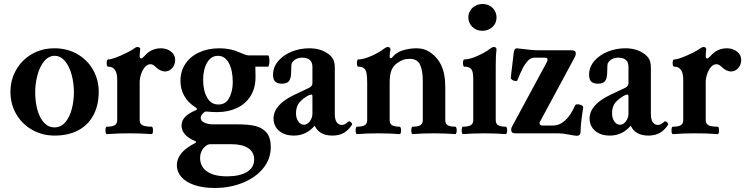

<svg xmlns="http://www.w3.org/2000/svg" viewBox="-20 -666 3722 959"><path d="M32.2 -207Q32.2 -266.6 60.3 -316.4Q88.4 -366.2 138.7 -395.5Q189 -424.8 252 -424.8Q316.4 -424.8 366.9 -395.5Q417.5 -366.2 445.3 -316.4Q473.1 -266.6 473.1 -208Q473.1 -140.6 446.8 -91.1Q420.4 -41.5 370.8 -15.1Q321.3 11.2 252.9 11.2Q191.9 11.2 141.4 -17.1Q90.8 -45.4 61.5 -95.5Q32.2 -145.5 32.2 -207ZM349.1 -205.1Q349.1 -251.5 337.6 -293.5Q326.2 -335.4 304.2 -361.3Q282.2 -387.2 252.9 -387.2Q222.7 -387.2 200.4 -359.9Q178.2 -332.5 167 -290.5Q155.8 -248.5 155.8 -205.1Q155.8 -157.7 166.7 -117.7Q177.7 -77.6 199.5 -53.7Q221.2 -29.8 252 -29.8Q284.7 -29.8 306.4 -55.7Q328.1 -81.5 338.6 -121.6Q349.1 -161.6 349.1 -205.1Z M855 -367.2Q855 -341.8 839.8 -325.4Q824.7 -309.1 804.7 -309.1Q779.8 -309.1 754.9 -334Q743.7 -345.2 731 -345.2Q716.3 -345.2 704.1 -331.3Q691.9 -317.4 684.8 -296.1Q677.7 -274.9 677.7 -254.9V-65.9Q677.7 -47.9 691.7 -40.5Q705.6 -33.2 737.3 -33.2Q744.1 -33.2 744.1 -14.6Q744.1 3.9 737.3 3.9Q699.7 1.5 679 0.7Q658.2 0 626 0Q593.3 0 572.8 0.7Q552.2 1.5 514.2 3.9Q510.7 3.9 508.8 -1Q506.8 -5.9 506.8 -14.6Q506.8 -33.2 514.2 -33.2Q540.5 -33.2 553 -40.5Q565.4 -47.9 565.4 -65.9V-268.1Q565.4 -333 520.5 -333Q512.7 -333 512.7 -351.1Q512.7 -369.1 520.5 -369.1Q544.9 -369.1 613.8 -402.8Q641.1 -416.5 652.8 -425.8Q659.2 -431.2 667 -431.2Q679.2 -431.2 680.7 -420.9Q677.7 -402.8 677.7 -384.8Q677.7 -374 684.6 -374Q690.9 -374 701.7 -386.2Q734.4 -424.8 783.7 -424.8Q813 -424.8 834 -408.4Q855 -392.1 855 -367.2Z M1168.5 -44.9Q1220.7 -44.9 1255.6 -36.6Q1290.5 -28.3 1311.5 -3.4Q1332.5 21.5 1332.5 68.8Q1332.5 128.4 1294.2 175Q1255.9 221.7 1191.7 247.3Q1127.4 272.9 1053.2 272.9Q994.1 272.9 951.2 258.3Q908.2 243.7 885.7 217.8Q863.3 191.9 863.3 159.2Q863.3 95.2 952.6 49.8Q959.5 46.9 959.5 43Q959.5 40.5 951.7 37.1Q919.4 23.9 903.1 4.4Q886.7 -15.1 886.7 -38.6Q886.7 -63 904.1 -81.5Q921.4 -100.1 957.5 -115.2Q963.9 -118.2 963.9 -121.6Q963.9 -125 956.5 -129.9Q919.4 -152.8 900.4 -187Q881.3 -221.2 881.3 -262.2Q881.3 -310.1 905.8 -346.9Q930.2 -383.8 974.6 -404.3Q1019 -424.8 1076.7 -424.8Q1131.8 -424.8 1177.7 -403.8Q1210 -389.2 1222.7 -389.2H1318.8Q1321.8 -389.2 1323.7 -380.9Q1325.7 -372.6 1325.7 -361.3Q1325.7 -350.1 1323.7 -341.6Q1321.8 -333 1318.8 -333H1255.4Q1256.3 -314.5 1256.3 -280.8Q1256.3 -226.6 1231.9 -187Q1207.5 -147.5 1163.8 -126.7Q1120.1 -106 1063.5 -106Q1039.6 -106 1011.7 -108.9Q1003.9 -108.9 1000.5 -106Q991.2 -98.1 986.8 -91.6Q982.4 -85 982.4 -77.6Q982.4 -62 1001 -53.5Q1019.5 -44.9 1044.4 -44.9ZM994.6 -268.1Q994.6 -213.4 1014.4 -178.7Q1034.2 -144 1070.8 -144Q1108.4 -144 1125.5 -178Q1142.6 -211.9 1142.6 -254.9Q1142.6 -315.4 1123 -351.3Q1103.5 -387.2 1068.8 -387.2Q1033.7 -387.2 1014.2 -352.8Q994.6 -318.4 994.6 -268.1ZM1249.5 130.4Q1249.5 94.2 1220.2 74.2Q1190.9 54.2 1134.3 54.2H1030.3Q1020.5 54.2 1010.7 61Q979.5 83.5 979.5 123.5Q979.5 166.5 1014.4 190.7Q1049.3 214.8 1114.3 214.8Q1177.2 214.8 1213.4 192.9Q1249.5 170.9 1249.5 130.4Z M1738.3 -43Q1720.2 -15.1 1696.8 -2Q1673.3 11.2 1640.1 11.2Q1574.7 11.2 1551.8 -38.1Q1509.3 11.2 1447.8 11.2Q1415.5 11.2 1392.6 -0.2Q1369.6 -11.7 1357.9 -31Q1346.2 -50.3 1346.2 -73.2Q1346.2 -143.1 1449.2 -191.9L1523.4 -227.1Q1531.7 -231 1536.1 -237.1Q1540.5 -243.2 1540.5 -250V-331.5Q1540.5 -377.9 1489.7 -377.9Q1472.2 -377.9 1458.7 -371.1Q1445.3 -364.3 1438 -351.1Q1436 -348.1 1435.3 -339.4Q1434.6 -330.6 1434.6 -317.9L1434.1 -301.3Q1433.1 -272.9 1423.1 -260.5Q1413.1 -248 1387.7 -248Q1365.2 -248 1354.5 -258.5Q1343.8 -269 1343.8 -293Q1343.8 -330.6 1369.4 -360.8Q1395 -391.1 1436.8 -408Q1478.5 -424.8 1524.4 -424.8Q1579.6 -424.8 1616.7 -398.9Q1635.7 -385.7 1644 -370.1Q1652.3 -354.5 1652.3 -325.7V-97.2Q1652.3 -69.3 1661.6 -55.7Q1670.9 -42 1687.5 -42Q1695.8 -42 1702.9 -45.9Q1710 -49.8 1720.2 -59.1Q1722.7 -61.5 1728 -58.8Q1733.4 -56.2 1736.8 -51Q1740.2 -45.9 1738.3 -43ZM1540.5 -184.6Q1540.5 -193.8 1535.6 -193.8Q1532.2 -193.8 1525.1 -191.2Q1518.1 -188.5 1509.8 -183.1Q1480.5 -164.1 1469.5 -145.8Q1458.5 -127.4 1458.5 -99.1Q1458.5 -76.2 1469.7 -59.6Q1481 -43 1498 -43Q1509.8 -43 1519.5 -51.3Q1529.3 -59.6 1534.9 -72.3Q1540.5 -85 1540.5 -97.2Z M2261.2 -14.6Q2261.2 -7.3 2259.3 -1.7Q2257.3 3.9 2254.4 3.9Q2207 0 2147.5 0Q2087.9 0 2040.5 3.9Q2037.6 3.9 2035.9 -1.5Q2034.2 -6.8 2034.2 -14.6Q2034.2 -22.5 2035.9 -27.8Q2037.6 -33.2 2040.5 -33.2Q2066.9 -33.2 2079.3 -40.5Q2091.8 -47.9 2091.8 -65.9V-262.2Q2091.8 -312.5 2078.4 -342.3Q2064.9 -372.1 2025.9 -372.1Q2006.3 -372.1 1992.4 -366.7Q1978.5 -361.3 1964.8 -351.6Q1945.3 -338.4 1935.8 -316.2Q1926.3 -293.9 1926.3 -254.9V-65.9Q1926.3 -47.9 1938.2 -40.5Q1950.2 -33.2 1976.6 -33.2Q1979.5 -33.2 1981.4 -27.6Q1983.4 -22 1983.4 -14.6Q1983.4 -7.3 1981.4 -1.7Q1979.5 3.9 1976.6 3.9Q1929.2 0 1869.6 0Q1810.1 0 1762.7 3.9Q1759.8 3.9 1758.1 -1.5Q1756.3 -6.8 1756.3 -14.6Q1756.3 -22.5 1758.1 -27.8Q1759.8 -33.2 1762.7 -33.2Q1789.1 -33.2 1801.5 -40.5Q1814 -47.9 1814 -65.9V-252.4Q1814 -284.7 1810.5 -301.3Q1807.1 -317.9 1797.6 -325.4Q1788.1 -333 1769 -333Q1766.1 -333 1764.4 -338.4Q1762.7 -343.8 1762.7 -351.1Q1762.7 -358.9 1764.4 -364Q1766.1 -369.1 1769 -369.1Q1795.9 -369.1 1835.2 -386.7Q1874.5 -404.3 1897.5 -422.4Q1903.8 -427.2 1908.2 -429.2Q1912.6 -431.2 1918 -431.2Q1923.8 -431.2 1927 -427.7Q1930.2 -424.3 1930.2 -418Q1926.3 -399.9 1926.3 -384.8Q1926.3 -375.5 1931.2 -375.5Q1936.5 -375.5 1939.5 -379.9Q1958 -403.3 1990.7 -414.1Q2023.4 -424.8 2061.5 -424.8Q2101.6 -424.8 2133.5 -401.1Q2165.5 -377.4 2182.1 -343.8Q2193.8 -319.8 2199 -291.7Q2204.1 -263.7 2204.1 -227.1V-65.9Q2204.1 -47.9 2216.1 -40.5Q2228 -33.2 2254.4 -33.2Q2257.3 -33.2 2259.3 -27.6Q2261.2 -22 2261.2 -14.6Z M2319.3 -579.1Q2319.3 -599.1 2329.6 -614.5Q2339.8 -629.9 2356 -637.9Q2372.1 -646 2389.2 -646Q2410.6 -646 2426.8 -636.7Q2442.9 -627.4 2451.4 -612.1Q2460 -596.7 2460 -579.1Q2460 -558.1 2449.7 -543Q2439.5 -527.8 2423.3 -520Q2407.2 -512.2 2389.2 -512.2Q2368.2 -512.2 2352.3 -521.7Q2336.4 -531.2 2327.9 -546.6Q2319.3 -562 2319.3 -579.1ZM2513.2 -14.6Q2513.2 -7.3 2511.2 -1.7Q2509.3 3.9 2506.3 3.9Q2459 0 2399.4 0Q2339.8 0 2292.5 3.9Q2289.6 3.9 2287.8 -1.5Q2286.1 -6.8 2286.1 -14.6Q2286.1 -22.5 2287.8 -27.8Q2289.6 -33.2 2292.5 -33.2Q2318.8 -33.2 2331.3 -40.5Q2343.8 -47.9 2343.8 -65.9V-272Q2343.8 -293.9 2340.3 -306.9Q2336.9 -319.8 2327.1 -326.4Q2317.4 -333 2298.8 -333Q2295.9 -333 2294.2 -338.4Q2292.5 -343.8 2292.5 -351.1Q2292.5 -358.9 2294.2 -364Q2295.9 -369.1 2298.8 -369.1Q2325.7 -369.1 2365 -386.7Q2404.3 -404.3 2427.2 -422.4Q2433.6 -427.2 2438 -429.2Q2442.4 -431.2 2447.8 -431.2Q2453.6 -431.2 2456.8 -427.7Q2460 -424.3 2460 -418Q2457.5 -397.9 2456.8 -379.2Q2456.1 -360.4 2456.1 -333V-65.9Q2456.1 -47.9 2468 -40.5Q2480 -33.2 2506.3 -33.2Q2509.3 -33.2 2511.2 -27.6Q2513.2 -22 2513.2 -14.6Z M2814 4.9Q2789.6 0 2769 0H2553.2Q2533.2 0 2533.2 -18.1Q2533.2 -26.4 2537.1 -33.2L2710.9 -355Q2714.8 -362.3 2714.8 -368.2Q2714.8 -377.9 2701.2 -377.9H2647Q2628.4 -377.9 2610.8 -356Q2599.6 -342.3 2590.3 -324Q2581.1 -305.7 2564 -265.1Q2562.5 -261.2 2556.2 -261.2Q2547.4 -261.2 2538.1 -267.1Q2530.8 -272 2531.2 -277.8L2545.9 -402.8Q2547.9 -423.8 2561 -424.8Q2640.1 -415 2664.1 -415H2834Q2856 -415 2856 -398.9Q2856 -390.6 2852.1 -382.8L2677.2 -58.1Q2674.8 -53.2 2674.8 -50.8Q2674.8 -39.1 2689 -39.1H2742.2Q2774.4 -39.1 2802.5 -64.2Q2830.6 -89.4 2852.1 -139.2Q2854.5 -145 2865.2 -145Q2871.1 -145 2877.9 -143.1Q2894.5 -137.7 2893.1 -128.9Q2879.9 -48.3 2879.9 -7.8Q2879.9 12.2 2860.8 12.2Q2852.1 12.2 2814 4.9Z M3316.9 -43Q3298.8 -15.1 3275.4 -2Q3252 11.2 3218.8 11.2Q3153.3 11.2 3130.4 -38.1Q3087.9 11.2 3026.4 11.2Q2994.1 11.2 2971.2 -0.2Q2948.2 -11.7 2936.5 -31Q2924.8 -50.3 2924.8 -73.2Q2924.8 -143.1 3027.8 -191.9L3102.1 -227.1Q3110.4 -231 3114.7 -237.1Q3119.1 -243.2 3119.1 -250V-331.5Q3119.1 -377.9 3068.4 -377.9Q3050.8 -377.9 3037.4 -371.1Q3023.9 -364.3 3016.6 -351.1Q3014.6 -348.1 3013.9 -339.4Q3013.2 -330.6 3013.2 -317.9L3012.7 -301.3Q3011.7 -272.9 3001.7 -260.5Q2991.7 -248 2966.3 -248Q2943.8 -248 2933.1 -258.5Q2922.4 -269 2922.4 -293Q2922.4 -330.6 2948 -360.8Q2973.6 -391.1 3015.4 -408Q3057.1 -424.8 3103 -424.8Q3158.2 -424.8 3195.3 -398.9Q3214.4 -385.7 3222.7 -370.1Q3231 -354.5 3231 -325.7V-97.2Q3231 -69.3 3240.2 -55.7Q3249.5 -42 3266.1 -42Q3274.4 -42 3281.5 -45.9Q3288.6 -49.8 3298.8 -59.1Q3301.3 -61.5 3306.6 -58.8Q3312 -56.2 3315.4 -51Q3318.8 -45.9 3316.9 -43ZM3119.1 -184.6Q3119.1 -193.8 3114.3 -193.8Q3110.8 -193.8 3103.8 -191.2Q3096.7 -188.5 3088.4 -183.1Q3059.1 -164.1 3048.1 -145.8Q3037.1 -127.4 3037.1 -99.1Q3037.1 -76.2 3048.3 -59.6Q3059.6 -43 3076.7 -43Q3088.4 -43 3098.1 -51.3Q3107.9 -59.6 3113.5 -72.3Q3119.1 -85 3119.1 -97.2Z M3682.1 -367.2Q3682.1 -341.8 3667 -325.4Q3651.9 -309.1 3631.8 -309.1Q3606.9 -309.1 3582 -334Q3570.8 -345.2 3558.1 -345.2Q3543.5 -345.2 3531.2 -331.3Q3519 -317.4 3512 -296.1Q3504.9 -274.9 3504.9 -254.9V-65.9Q3504.9 -47.9 3518.8 -40.5Q3532.7 -33.2 3564.5 -33.2Q3571.3 -33.2 3571.3 -14.6Q3571.3 3.9 3564.5 3.9Q3526.9 1.5 3506.1 0.7Q3485.4 0 3453.1 0Q3420.4 0 3399.9 0.7Q3379.4 1.5 3341.3 3.9Q3337.9 3.9 3335.9 -1Q3334 -5.9 3334 -14.6Q3334 -33.2 3341.3 -33.2Q3367.7 -33.2 3380.1 -40.5Q3392.6 -47.9 3392.6 -65.9V-268.1Q3392.6 -333 3347.7 -333Q3339.8 -333 3339.8 -351.1Q3339.8 -369.1 3347.7 -369.1Q3372.1 -369.1 3440.9 -402.8Q3468.3 -416.5 3480 -425.8Q3486.3 -431.2 3494.1 -431.2Q3506.3 -431.2 3507.8 -420.9Q3504.9 -402.8 3504.9 -384.8Q3504.9 -374 3511.7 -374Q3518.1 -374 3528.8 -386.2Q3561.5 -424.8 3610.8 -424.8Q3640.1 -424.8 3661.1 -408.4Q3682.1 -392.1 3682.1 -367.2Z"/></svg>

Font: JuniusX
Style: Bold
Weight: 700
Designer: Peter S. Baker
Foundry: Briery Creek Software
Version: Version 1.004